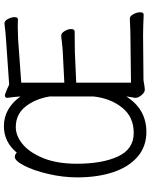

<svg xmlns="http://www.w3.org/2000/svg" viewBox="87 -840 771 985"><g transform="rotate(-90 472.5 -347.5)"><path d="M902 -14Q902 4 890 4Q818 1 787 1L559 3Q549 3 531 7Q527 7 519.5 8.5Q512 10 505 10Q491 10 477 -7Q463 -24 463 -37Q463 -43 466 -58Q469 -73 470 -85Q405 18 288 18Q213 18 160.5 -27.5Q108 -73 81.5 -153Q55 -233 55 -337Q55 -410 72.5 -485Q90 -560 115 -608.5Q140 -657 160 -657Q172 -657 182 -647Q237 -713 318 -713Q364 -713 402.5 -691Q441 -669 470 -628Q468 -662 464 -688L463 -694Q463 -708 475 -708Q479 -708 481 -707Q500 -701 531 -686L761 -702Q794 -704 844 -710H846Q858 -710 867.5 -692.5Q877 -675 877 -658Q877 -641 865 -641L829 -642Q804 -642 762 -640L541 -624V-403L699 -411Q720 -412 754 -416Q761 -417 768 -418Q775 -419 782 -419H783Q795 -419 805.5 -401.5Q816 -384 816 -368Q816 -350 803 -350Q734 -350 700 -349L541 -342V-61L786 -64Q809 -64 869 -67H870Q882 -67 892 -49Q902 -31 902 -14ZM283 -47Q365 -47 412.5 -106Q460 -165 470 -252V-479Q457 -554 417.5 -603Q378 -652 313 -652Q268 -652 225 -616.5Q182 -581 153.5 -510.5Q125 -440 125 -339Q125 -208 162.5 -127.5Q200 -47 283 -47Z"/></g></svg>

Font: Iansui 0.93
Style: Regular
Weight: 400
Designer: But Ko / Fontworks Inc.
Foundry: zi-hi.com / Fontworks Inc.
Version: Version 0.931